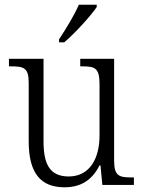

<svg xmlns="http://www.w3.org/2000/svg" viewBox="-20 -786 610 816"><path d="M231 -619V-606H253C299 -645 368 -721 391 -756V-766H315C296 -721 260 -663 231 -619ZM254 10C323 10 371 -20 403 -83H407L415 0H549V-32H537C487 -32 465 -38 465 -103V-536H321V-504H329C384 -504 403 -497 403 -428V-210C403 -112 361 -36 272 -36C189 -36 165 -92 165 -186V-536H18V-504H28C82 -504 102 -497 102 -434V-185C102 -49 154 10 254 10Z"/></svg>

Font: Noto Serif Bengali SemiCondensed Light
Style: Regular
Weight: 300
Width: 4
Designer: Juan Bruce, Universal Thirst, Indian Type Foundry and the Monotype Design Team.
Foundry: Monotype Imaging Inc.
Version: Version 2.003